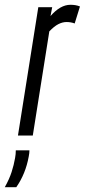

<svg xmlns="http://www.w3.org/2000/svg" viewBox="-80 -566 354 802"><path d="M138 -536 131 -499Q172 -546 214 -546Q225 -546 234.5 -544.5Q244 -543 254 -539L232 -468Q216 -474 198 -474Q181 -474 163.5 -465Q146 -456 126 -435L57 0H-5L80 -536ZM-14 62H43Q43 73 40 88Q27 160 -12 216H-60Q-41 182 -31.5 152.5Q-22 123 -17 94Q-14 78 -14 62Z"/></svg>

Font: Georama ExtraCondensed
Style: Italic
Weight: 400
Width: 2
Italic angle: -9°
Designer: Jean-Baptiste Levee
Foundry: Production Type
Version: Version 1.000